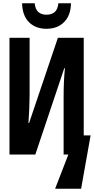

<svg xmlns="http://www.w3.org/2000/svg" viewBox="-20 -945 574 1174"><path d="M264 -769Q198 -769 157.5 -809Q117 -849 115 -925H192Q196 -887 215 -871Q234 -855 264 -855Q295 -855 314 -871Q333 -887 337 -925H414Q413 -852 372.5 -810.5Q332 -769 264 -769ZM38 0V-714H161V-364Q161 -328 159 -281Q157 -234 154 -193H158L334 -714H492V-117H534L476 209H317L398 0H369V-353Q369 -405 371 -446.5Q373 -488 377 -528H373L196 0Z"/></svg>

Font: Noto Sans Mono Condensed
Style: Bold
Weight: 700
Width: 3
Designer: Monotype Design Team
Foundry: Monotype Imaging Inc.
Version: Version 2.014